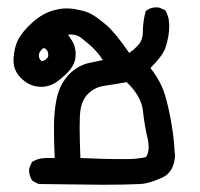

<svg xmlns="http://www.w3.org/2000/svg" viewBox="-20 -306 540 519"><path d="M58.6 154.3Q58.6 149.4 59.6 147.5L66.4 131.8Q80.1 124 89.4 122.6Q98.6 121.1 105.5 121.1H127.9Q126 75.2 126 55.2Q126 35.2 126 27.3Q127.9 -43 146.5 -77.1Q155.3 -92.8 167 -105.5Q192.4 -129.9 220.7 -135.7Q239.3 -139.6 257.8 -143.6Q243.2 -169.9 200.2 -203.1Q188.5 -212.9 169.9 -212.9Q167 -212.9 164.1 -211.9Q169.9 -203.1 175.8 -194.3Q184.6 -178.7 184.6 -160.2Q184.6 -156.2 183.6 -147.9Q182.6 -139.6 176.8 -128.9Q169.9 -116.2 158.2 -105.5Q135.7 -84 121.1 -77.6Q106.4 -71.3 91.8 -71.3Q85.9 -71.3 80.1 -72.3Q56.6 -75.2 36.6 -95.2Q16.6 -115.2 16.6 -141.6Q16.6 -144.5 16.6 -147.5Q18.6 -176.8 27.3 -195.3Q39.1 -219.7 67.4 -245.1Q95.7 -270.5 126 -278.3Q144.5 -283.2 158.2 -283.2Q171.9 -283.2 180.7 -281.7Q189.5 -280.3 197.3 -278.3Q212.9 -275.4 227.5 -267.6Q242.2 -259.8 268.6 -237.3Q293.9 -214.8 329.1 -163.1Q341.8 -170.9 354 -184.6Q366.2 -198.2 366.2 -220.7Q366.2 -248 374 -276.4L377 -278.3Q388.7 -286.1 401.4 -286.1Q408.2 -286.1 411.1 -285.2L426.8 -278.3Q434.6 -263.7 436 -253.4Q437.5 -243.2 437.5 -236.3Q437.5 -207 426.8 -175.8Q418.9 -154.3 386.7 -122.1Q405.3 -98.6 417 -73.2Q428.7 -47.9 439.5 6.3Q450.2 60.5 452.1 105.5Q453.1 109.4 453.1 113.8Q453.1 118.2 452.1 124.5Q451.2 130.9 449.2 137.7Q441.4 164.1 417 174.8Q381.8 190.4 360.4 191.4Q317.4 193.4 257.8 193.4L84 191.4L67.4 182.6Q58.6 168.9 58.6 154.3ZM197.3 121.1Q266.6 124 291 124Q315.4 124 325.7 124Q335.9 124 346.7 123Q366.2 121.1 375 118.2Q381.8 107.4 381.8 91.8Q381.8 83 379.9 72.3Q371.1 37.1 366.2 -7.8Q361.3 -46.9 322.3 -84Q290 -78.1 262.7 -74.2Q236.3 -70.3 218.8 -53.2Q201.2 -36.1 197.3 -6.8Q195.3 7.8 195.3 39.1Q195.3 70.3 197.3 121.1ZM92.8 -171.9Q85 -164.1 85 -155.8Q85 -147.5 90.8 -142.6Q91.8 -140.6 92.8 -140.6Q93.8 -140.6 93.8 -140.6L101.6 -143.6Q103.5 -145.5 106.9 -148.4Q110.4 -151.4 110.4 -155.3Q110.4 -167 106 -171.4Q101.6 -175.8 99.6 -175.8Q97.7 -175.8 96.2 -175.3Q94.7 -174.8 92.8 -171.9Z"/></svg>

Font: JasonHandwriting2
Style: SemiBold
Weight: 600
Version: Version 1.04.7